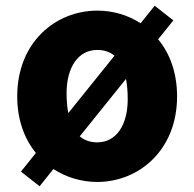

<svg xmlns="http://www.w3.org/2000/svg" viewBox="-20 -620 677 669"><path d="M419 -345C423 -324 425 -301 425 -274C425 -184 385 -124 319 -124C295 -124 274 -131 258 -145ZM218 -226C214 -246 212 -269 212 -295C212 -385 252 -446 319 -446C343 -446 363 -439 379 -426ZM584 -549 519 -600 470 -539C425 -568 373 -583 319 -583C174 -583 40 -473 40 -284C40 -203 65 -136 105 -87L53 -22L118 29L166 -31C211 -2 264 14 319 14C463 14 597 -96 597 -284C597 -366 572 -434 531 -483Z"/></svg>

Font: Noto Sans Korean Black
Style: Bold
Weight: 900
Designer: Ryoko NISHIZUKA (kana & ideographs); Paul D. Hunt (Latin, Greek & Cyrillic); Wenlong ZHANG (bopomofo); Sandoll Communica
Foundry: Adobe Systems Incorporated
Version: Version 1.000;PS 1;hotconv 1.0.78;makeotf.lib2.5.61930